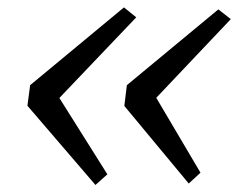

<svg xmlns="http://www.w3.org/2000/svg" viewBox="-20 -576 692 532"><path d="M323.5 -555.5 357.5 -528 144.5 -304.5 277.5 -93 244.5 -63.5 56 -283 63.5 -340ZM585 -550 619.5 -523 413 -305 535.5 -97.5 503 -67.5 324.5 -282.5 331.5 -340Z"/></svg>

Font: Merriweather 48pt Light
Style: Italic
Weight: 300
Italic angle: -7.8°
Version: Version 2.101